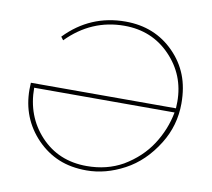

<svg xmlns="http://www.w3.org/2000/svg" viewBox="-78 -793 979 885"><g transform="rotate(10 411.0 -350.5)"><path d="M381.5 3Q308 3 251.2 -20.5Q194.5 -44 149 -90.5Q58 -184.5 58 -319.5L59 -350.5H738L739 -381.5Q739 -506.5 653.5 -595.2Q568 -684 438.5 -684Q284.5 -684 171.5 -569L160 -584Q275.5 -704 440.5 -704Q578 -704 668.5 -612Q713.5 -566.5 736.2 -509Q759 -451.5 759 -376.5Q759 -273.5 705 -186.5Q645.5 -90.5 557.8 -43.8Q470 3 381.5 3ZM378.5 -17Q472.5 -17 547 -59Q627.5 -107 673.5 -177.8Q719.5 -248.5 735 -330.5H78Q78 -197.5 162.2 -107.2Q246.5 -17 378.5 -17Z"/></g></svg>

Font: Argentum Sans Thin
Style: Italic
Weight: 100
Italic angle: -11°
Designer: Julieta Ulanovsky (font), Cristiano Sobral (main changes and remaster)
Foundry: Julieta Ulanovsky (font), Cristiano Sobral (main changes and remaster)
Version: Version 2.007;June 15, 2022;FontCreator 14.0.0.2814 64-bit; 